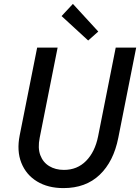

<svg xmlns="http://www.w3.org/2000/svg" viewBox="-20 -966 725 994"><path d="M308.6 7.8Q228.5 7.8 171.9 -26.6Q115.2 -61 90.6 -122.8Q65.9 -184.6 82 -265.6L172.4 -719.7H278.3L185.5 -252.9Q174.8 -199.7 188.7 -162.6Q202.6 -125.5 234.9 -106Q267.1 -86.4 311 -86.4Q379.9 -86.4 425.8 -133.1Q471.7 -179.7 487.8 -259.8L579.1 -719.7H685.1L592.3 -252Q567.9 -129.4 495.8 -60.8Q423.8 7.8 308.6 7.8ZM436.5 -756.3 298.8 -882.8 357.4 -945.8 488.8 -802.7Z"/></svg>

Font: Reddit Sans Medium
Style: Italic
Weight: 500
Italic angle: -11.25°
Designer: Stephen Hutchings
Version: Version 1.013